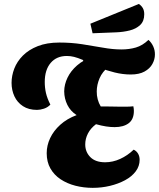

<svg xmlns="http://www.w3.org/2000/svg" viewBox="-20 -916 793 958"><path d="M442.7 21.3Q397.7 21.3 356.2 10.7Q314.7 0 282.3 -21.5Q250 -43 231.5 -75.5Q213 -108 213 -151.7Q213 -190.3 230.2 -226.8Q247.3 -263.3 280.7 -293.5Q314 -323.7 362.3 -341.7Q332 -361 316.3 -392.3Q300.7 -423.7 300.3 -460.3Q300.7 -494.7 316.8 -528.3Q333 -562 364.2 -589.3Q395.3 -616.7 439.3 -631L521.7 -583Q490.7 -558 476.8 -525.5Q463 -493 462.7 -460.3Q462.3 -440 467.5 -420.5Q472.7 -401 482.7 -384.7Q498 -384.7 515.7 -384.7Q533.3 -384.7 550.5 -384.2Q567.7 -383.7 579.7 -383.7Q597.3 -383.7 615 -383.8Q632.7 -384 645.3 -385.7Q646.7 -379.7 647.3 -373.8Q648 -368 648 -362.7Q648 -320.7 622.2 -301.2Q596.3 -281.7 552 -281.7Q531 -281.7 508.7 -285.2Q486.3 -288.7 459 -296.3Q432.3 -276.3 418.8 -250Q405.3 -223.7 405.3 -195.3Q405.3 -157.7 430.8 -132Q456.3 -106.3 504.7 -106.3Q542.7 -106.3 579.5 -123Q616.3 -139.7 647 -169.3Q660.7 -163 668.7 -149.7Q676.7 -136.3 676.7 -118.7Q676.7 -87 657.2 -61Q637.7 -35 604 -16.8Q570.3 1.3 528.8 11.3Q487.3 21.3 442.7 21.3ZM164.7 -367.7Q123 -367.7 94.7 -386.2Q66.3 -404.7 52 -435.3Q37.7 -466 37.7 -502.7Q37.7 -538 51.3 -573.7Q65 -609.3 94.2 -638.7Q123.3 -668 168.5 -685.8Q213.7 -703.7 276.3 -703.7Q336.3 -703.7 390.3 -695.3Q444.3 -687 493.5 -678.2Q542.7 -669.3 586.3 -669.3Q624.7 -669.3 658 -679Q691.3 -688.7 720.7 -717Q736 -703.7 744.7 -684.3Q753.3 -665 753 -644Q753 -619.7 740.3 -596.7Q727.7 -573.7 701 -559Q674.3 -544.3 632.3 -544.3Q593.3 -544.3 552.5 -554.3Q511.7 -564.3 472.2 -579.7Q432.7 -595 396.3 -611.3L393.3 -617Q367 -628 349.3 -632.3Q331.7 -636.7 313.3 -636.7Q262.3 -636.7 232.8 -602Q203.3 -567.3 203.3 -507Q203.3 -478.3 209.3 -452Q215.3 -425.7 231.3 -394Q218 -380 199.3 -373.8Q180.7 -367.7 164.7 -367.7ZM442 -750 431 -797.7 673 -896.3Q686 -887.3 692.8 -875.2Q699.7 -863 699.7 -844.7Q699.7 -810.3 679.3 -791.2Q659 -772 627 -764Q595 -756 560 -754.7Z"/></svg>

Font: Sansita Swashed Light
Style: Regular
Weight: 300
Designer: Pablo Cosgaya
Foundry: Omnibus-Type
Version: Version 1.003